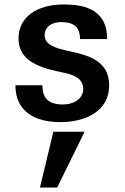

<svg xmlns="http://www.w3.org/2000/svg" viewBox="-20 -533 558 860"><path d="M49 -151C49 -31 140 14 250 14C362 14 469 -34 469 -151C469 -261 375 -286 289 -304L271 -308C208 -323 180 -341 180 -376C180 -412 211 -434 253 -434C311 -434 337 -413 339 -358H460C460 -480 375 -513 266 -513C147 -513 63 -458 63 -361C63 -266 145 -233 244 -212L267 -207C308 -199 353 -181 353 -135C353 -91 310 -65 263 -65C199 -65 170 -91 170 -151ZM359 57H219L159 307H236Z"/></svg>

Font: Perun SemiBold
Style: Regular
Weight: 600
Foundry: Copyright (c) Stefan Peev, Context Ltd, 2016
Version: Version 1.089